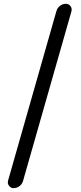

<svg xmlns="http://www.w3.org/2000/svg" viewBox="-20 -817 430 1019"><path d="M51.8 181.6Q37.1 181.6 28.3 168.9Q21.5 161.1 21.5 151.4Q21.5 147.5 22.5 142.6L279.3 -757.8Q284.2 -775.4 298.3 -786.1Q312.5 -796.9 330.1 -796.9Q344.7 -796.9 354.5 -784.2Q360.4 -776.4 360.4 -766.6Q360.4 -762.7 359.4 -757.8L102.5 142.6Q97.7 160.2 83.5 170.9Q69.3 181.6 51.8 181.6Z"/></svg>

Font: Gen Jyuu Gothic P Medium
Style: Regular
Weight: 500
Designer: [Source Han Sans]
Ryoko NISHIZUKA  (kana & ideographs); Paul D. Hunt (Latin, Greek & Cyrillic); Wenlong ZHANG  (bopomofo
Version: Version 1.002.20150607